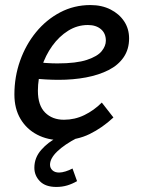

<svg xmlns="http://www.w3.org/2000/svg" viewBox="-20 -545 564 760"><path d="M37 -171Q37 -241 59.5 -304.5Q82 -368 122.5 -417.5Q163 -467 218 -496Q273 -525 338 -525Q383 -525 417.5 -507.5Q452 -490 471.5 -460.5Q491 -431 491 -393Q491 -350 469.5 -318.5Q448 -287 409.5 -267.5Q371 -248 320.5 -238.5Q270 -229 212 -229Q188 -229 161.5 -230.5Q135 -232 106 -235L117 -299Q143 -297 165 -295.5Q187 -294 207 -294Q282 -294 324 -308Q366 -322 382.5 -342.5Q399 -363 399 -384Q399 -413 379.5 -429.5Q360 -446 328 -446Q286 -446 250 -423.5Q214 -401 187 -363.5Q160 -326 145 -279.5Q130 -233 130 -186Q130 -128 158.5 -99.5Q187 -71 233 -71Q276 -71 314 -89.5Q352 -108 383 -139L429 -80Q385 -39 335 -14.5Q285 10 223 10Q169 10 127 -12Q85 -34 61 -74.5Q37 -115 37 -171ZM116 119Q116 79 143.5 48Q171 17 206 0H287Q235 27 206.5 54.5Q178 82 178 107Q178 120 187.5 129Q197 138 214 138Q225 138 239.5 133.5Q254 129 267 122L285 172Q266 183 246 189Q226 195 203 195Q160 195 138 172.5Q116 150 116 119Z"/></svg>

Font: Radio Canada
Style: Italic
Weight: 400
Italic angle: -12°
Designer: Charles Daoud, Etienne Aubert Bonn, Alexandre Saumier Demers, Jacques Le Bailly
Foundry: Radio-Canada
Version: Version 2.104;gftools[0.9.28.dev5+ged2979d]